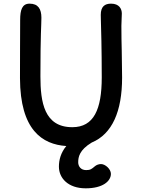

<svg xmlns="http://www.w3.org/2000/svg" viewBox="-20 -797 780 1055"><path d="M303.7 118.7C303.7 181.6 354 237.8 451.2 237.8C544.4 237.8 589.4 198.7 589.4 158.2C589.4 132.3 558.6 104.5 535.2 104.5C522.9 104.5 509.8 108.9 500 117.7C484.4 130.9 477.1 137.7 453.6 137.7C423.3 137.7 409.7 116.2 409.7 94.7C409.7 66.4 416 27.3 483.9 -13.7C596.7 -60.5 650.9 -185.5 650.9 -370.6C650.9 -425.8 648.9 -472.2 648.9 -519C647.9 -559.1 647 -603 647 -654.8C647 -678.7 649.4 -701.2 649.4 -722.7C649.4 -748 635.3 -776.9 590.3 -776.9C556.2 -776.9 533.7 -761.7 533.7 -715.3C533.7 -713.4 533.7 -700.7 534.2 -690.9C535.6 -642.6 539.1 -528.8 539.1 -371.6C539.1 -195.8 495.6 -98.1 377.4 -98.1C223.1 -98.1 202.1 -235.4 202.1 -377C202.1 -611.3 207.5 -658.7 207.5 -699.7C207.5 -747.1 189.9 -776.9 142.6 -776.9C101.6 -776.9 90.8 -742.7 90.8 -687.5C90.8 -573.7 89.4 -470.2 89.8 -367.2C90.8 -82.5 212.4 -3.4 344.2 5.4C314 42.5 303.7 81.5 303.7 118.7Z"/></svg>

Font: Autour One
Style: Regular
Weight: 400
Designer: Eben Sorkin
Foundry: Eben Sorkin
Version: Version 1.002